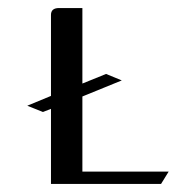

<svg xmlns="http://www.w3.org/2000/svg" viewBox="-20 -458 479 478"><path d="M47.9 -194.8 106.9 -219.2V-420.9Q106.9 -438 127 -438H185.1V-250L244.1 -273.9L283.2 -257.8L185.1 -217.8V-30.8H399.9L380.9 0H106.9V-187L86.9 -179.2Z"/></svg>

Font: Hhenum
Style: Regular
Weight: 400
Designer: T. Christopher White
Version: Version 1.0